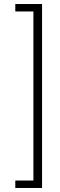

<svg xmlns="http://www.w3.org/2000/svg" viewBox="-20 -823 300 954"><path d="M189 -803V111H56V74H146V-766H56V-803Z"/></svg>

Font: Fira Sans Extra Condensed ExtraLight
Style: Regular
Weight: 275
Width: 1
Designer: Carrois Corporate & Edenspiekermann AG
Foundry: Carrois Corporate GbR & Edenspiekermann AG
Version: Version 4.203